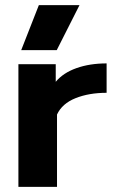

<svg xmlns="http://www.w3.org/2000/svg" viewBox="-20 -731 449 751"><path d="M132 -711H291L202 -535H63ZM52 -480H198V-411Q227 -446 279 -464.5Q331 -483 397 -483V-368Q328 -368 275.5 -347Q223 -326 203 -283V0H52Z"/></svg>

Font: Prompt SemiBold
Style: Regular
Weight: 600
Designer: Katatrad Team
Foundry: CadsonDemak
Version: Version 1.001